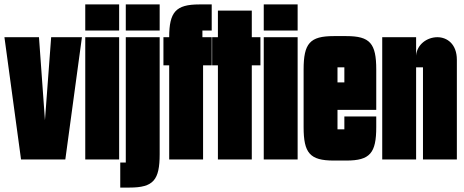

<svg xmlns="http://www.w3.org/2000/svg" viewBox="-20 -720 2097 867"><path d="M156 -552H0L75 0H275L350 -552H211L183 -177Z M365 -582H518V-700H365ZM518 -552H365V0H518Z M548 -582H701V-700H548ZM548 -552V14H523V127H565C673 127 701 93 701 -24V-552Z M718 -425H744V0H897V-425H936V-552H894V-582H936V-700H880C774 -700 744 -666 744 -552H718Z M938 -425H964V0H1117V-425H1156V-552H1117V-672H964V-552H938Z M1171 -582H1324V-700H1171ZM1324 -552H1171V0H1324Z M1535 -136H1504V-224H1679V-406C1679 -524 1651 -557 1544 -557H1487C1379 -557 1351 -524 1351 -406V-146C1351 -29 1379 5 1487 5H1544C1651 5 1679 -29 1679 -146V-194H1535ZM1535 -348H1504V-416H1535Z M2043 0V-450C2043 -521 1999 -552 1955 -552C1909 -552 1863 -520 1859 -469V-552H1706V0H1859V-416H1890V0Z"/></svg>

Font: Queering Heavy
Style: Bold
Weight: 900
Designer: Adam Naccarato
Foundry: adamnac
Version: Version 2.000;hotconv 1.0.109;makeotfexe 2.5.65596